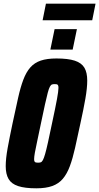

<svg xmlns="http://www.w3.org/2000/svg" viewBox="-20 -1013 538 1041"><path d="M177 8Q115 8 78.5 -4Q42 -16 26.5 -42.5Q11 -69 11 -112Q11 -153 21.5 -210.5Q32 -268 48 -344Q65 -423 78 -481.5Q91 -540 106.5 -581Q122 -622 144.5 -647.5Q167 -673 201 -684.5Q235 -696 286 -696Q349 -696 385.5 -684Q422 -672 437.5 -646Q453 -620 453 -576Q453 -536 443 -478.5Q433 -421 416 -344Q400 -269 387 -211Q374 -153 358.5 -111.5Q343 -70 320.5 -43.5Q298 -17 263.5 -4.5Q229 8 177 8ZM186 -131Q195 -131 201 -133Q207 -135 212.5 -145Q218 -155 224.5 -177.5Q231 -200 240 -240.5Q249 -281 262 -344Q281 -432 289 -476Q297 -520 297 -537Q297 -547 294.5 -551Q292 -555 288 -556Q284 -557 277 -557Q268 -557 262 -555Q256 -553 250.5 -543Q245 -533 239 -510.5Q233 -488 224 -447.5Q215 -407 202 -344Q190 -285 181.5 -246.5Q173 -208 169 -185Q165 -162 165 -150Q165 -141 167.5 -137Q170 -133 175 -132Q180 -131 186 -131ZM253 -744 276 -855H397L374 -744ZM211 -903 229 -993H498L480 -903Z"/></svg>

Font: Saira Condensed Black
Style: Italic
Weight: 900
Width: 3
Italic angle: -12°
Designer: Hector Gatti with collaboration of the Omnibus-Type team
Foundry: Omnibus-Type
Version: Version 1.101